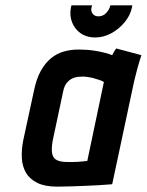

<svg xmlns="http://www.w3.org/2000/svg" viewBox="-20 -693 548 717"><path d="M474 -673H392L390 -666Q386 -654 375 -643Q364 -632 347 -632Q333 -632 325.5 -642.5Q318 -653 322 -666L324 -673H247L245 -666Q239 -636 249 -610Q259 -584 281.5 -568.5Q304 -553 335 -553Q366 -553 395 -568.5Q424 -584 445.5 -610Q467 -636 473 -666ZM508 -487 414 -512Q408 -504 403.5 -495.5Q399 -487 399 -487Q392 -490 374.5 -495Q357 -500 331 -504Q305 -508 274 -508Q244 -508 218 -500.5Q192 -493 170.5 -475.5Q149 -458 132.5 -428.5Q116 -399 107 -355L67 -170Q60 -135 61.5 -103.5Q63 -72 77 -48Q91 -24 119.5 -10Q148 4 194 4Q217 4 244.5 3Q272 2 299.5 1Q327 0 349.5 -1.5Q372 -3 385.5 -4Q399 -5 399 -5L481 -390Q485 -407 491.5 -431.5Q498 -456 508 -487ZM177 -169 216 -352Q220 -372 229 -383Q238 -394 249 -399.5Q260 -405 270.5 -406Q281 -407 289 -407Q297 -407 307.5 -405.5Q318 -404 329.5 -401Q341 -398 351 -394.5Q361 -391 368 -387L306 -92Q296 -91 286.5 -90Q277 -89 268 -88.5Q259 -88 250 -88Q241 -88 232 -88Q208 -88 193.5 -94.5Q179 -101 175 -118.5Q171 -136 177 -169Z"/></svg>

Font: Advent Pro
Style: Bold Italic
Weight: 700
Italic angle: -12°
Designer: VivaRado, Andreas Kalpakidis
Foundry: VivaRado, Andreas Kalpakidis
Version: Version 3.000